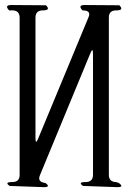

<svg xmlns="http://www.w3.org/2000/svg" viewBox="-20 -774 540 769"><path d="M312.5 -29.3Q290 -44.9 323.2 -44.9Q352.5 -44.9 352.5 -74.2V-557.6Q352.5 -586.9 341.8 -560.5L139.6 -71.3Q128.9 -44.9 162.1 -41Q184.6 -24.4 156.2 -24.4L18.6 -29.3Q-3.9 -44.9 29.3 -44.9Q58.6 -44.9 58.6 -73.2V-703.1Q58.6 -732.4 29.3 -732.4H16.6Q-3.9 -753.9 25.4 -753.9L164.1 -752.9Q184.6 -732.4 151.4 -732.4Q122.1 -732.4 122.1 -703.1V-221.7Q122.1 -192.4 132.8 -218.8L335 -706.1Q345.7 -732.4 310.5 -732.4Q290 -753.9 319.3 -753.9L458 -752.9Q478.5 -732.4 445.3 -732.4Q416 -732.4 416 -704.1V-74.2Q416 -44.9 445.3 -44.9L456.1 -41Q478.5 -24.4 450.2 -24.4Z"/></svg>

Font: B2 Hana
Style: Regular
Weight: 500
Version: 2020-08-05; (max)